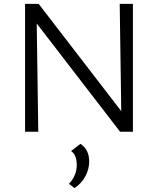

<svg xmlns="http://www.w3.org/2000/svg" viewBox="-20 -678 814 988"><path d="M596 -658H664V0H598L169 -557L177 0H109V-658H179L604 -106ZM394 62Q439 92 439 153Q439 193 418.5 230.5Q398 268 363 290L335 268Q375 225 375 171Q375 120 346 99Z"/></svg>

Font: EauTestInfant
Style: Regular
Weight: 400
Designer: Christian Thalmann (Catharsis Fonts)
Version: Version 0.001;PS 000.001;hotconv 1.0.88;makeotf.lib2.5.64775